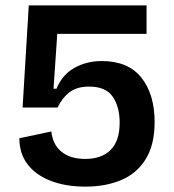

<svg xmlns="http://www.w3.org/2000/svg" viewBox="-20 -680 646 714"><path d="M298 14Q224 14 168.5 -7.5Q113 -29 82.5 -69Q52 -109 52 -166L171 -191Q176 -142 209 -115.5Q242 -89 297 -89Q358 -89 391.5 -122.5Q425 -156 425 -224Q425 -282 399.5 -320Q374 -358 311 -358Q266 -358 238.5 -337Q211 -316 194 -280H64L87 -660H525V-554H193L179 -350H190Q212 -403 257.5 -428Q303 -453 358 -453Q457 -453 506 -391Q555 -329 555 -226Q555 -142 522 -88.5Q489 -35 431 -10.5Q373 14 298 14Z"/></svg>

Font: Bricolage Grotesque 10pt SemiBold
Style: Regular
Weight: 600
Designer: Mathieu Triay
Foundry: Atelier Triay
Version: Version 1.000; ttfautohint (v1.8.4.7-5d5b);gftools[0.9.29]